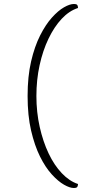

<svg xmlns="http://www.w3.org/2000/svg" viewBox="-20 -768 450 960"><path d="M349 172Q329 172 300 155.5Q271 139 239 104Q207 69 180 14.5Q153 -40 135.5 -115Q118 -190 118 -288Q118 -386 135.5 -461Q153 -536 180.5 -590.5Q208 -645 239.5 -680Q271 -715 300 -731.5Q329 -748 349 -748Q364 -748 367 -742Q370 -736 370 -728Q326 -714 288.5 -674Q251 -634 222.5 -574.5Q194 -515 178 -442Q162 -369 162 -288Q162 -207 178.5 -133.5Q195 -60 223 -1Q251 58 289 98Q327 138 370 152Q370 159 367 165.5Q364 172 349 172Z"/></svg>

Font: Arima ExtraLight
Style: Regular
Weight: 250
Designer: Joana Correia and Natanael Gama
Foundry: NDISCOVER
Version: Version 1.101;gftools[0.9.23]